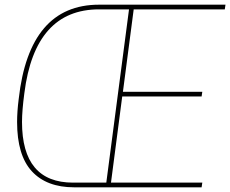

<svg xmlns="http://www.w3.org/2000/svg" viewBox="-20 -800 983 820"><path d="M434 -20 531 -760H403Q129 -760 84 -402Q74 -327 74 -279Q74 -20 292 -20ZM841 0H297Q179 0 116 -68.5Q53 -137 53 -279Q53 -324 60 -378Q105 -780 403 -780H943L940 -760H551L505 -408H844L841 -388H502L454 -20H844Z"/></svg>

Font: Tanohe Sans Thin
Style: Italic
Weight: 100
Designer: Village Type and Design LLC & Cristiano Sobral
Foundry: Cooper Hewitt Smithsonian Design Museum
Version: Version 1.00;September 29, 2021;FontCreator 13.0.0.2655 64-b